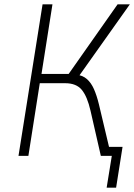

<svg xmlns="http://www.w3.org/2000/svg" viewBox="-20 -725 624 893"><path d="M476 148 500 0H467L473 -42H550L520 148ZM66 0 178 -705H224L173 -381H318L288 -365L527 -705H584L340 -361L333 -378Q364 -375 384 -357.5Q404 -340 417 -310.5Q430 -281 440 -240L497 0H449L401 -210Q386 -276 360.5 -307Q335 -338 283 -338H165L112 0Z"/></svg>

Font: Nunito Sans 7pt Condensed ExtraLight
Style: Italic
Weight: 250
Width: 3
Italic angle: -9°
Designer: Vernon Adams
Foundry: Vernon Adams
Version: Version 3.101;gftools[0.9.27]